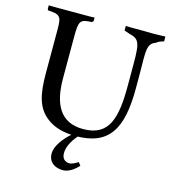

<svg xmlns="http://www.w3.org/2000/svg" viewBox="-128 -778 992 1105"><g transform="rotate(15 368.0 -226.0)"><path d="M439.5 170.8C435.5 165.8 428.5 155.8 425.5 152.8C410.5 162.8 389.5 173.8 374.5 173.8C349.5 173.8 329.5 157.8 329.5 125.8C329.5 92.8 344.5 53.8 387.5 5.8H350.5C298.5 49.8 261.5 102.8 261.5 144.8C261.5 197.8 301.5 221.8 348.5 221.8C380.5 221.8 415.5 198.8 439.5 170.8ZM720 -674C693 -673 665 -672 639 -672C624 -672 610 -673 592 -673H539C520 -673 502 -673 484 -674V-647L518 -635C587 -620 584 -586 584 -417V-345C584 -156 557 -37 400 -37C264 -37 213 -134 213 -290V-534C213 -634 220 -642 290 -645C292 -647 294 -650 298 -652V-674C286 -673 274 -673 262 -673H156H84C64 -673 44 -673 25 -674V-654L28 -645C100 -641 110 -632 110 -556V-292C110 -167 128 -90 193 -39C238 -3 297 13 369 13C568 13 633 -100 633 -342V-418C633 -455 632 -486 632 -511C632 -584 637 -612 676 -625C685 -633 699 -640 720 -645Z"/></g></svg>

Font: Sibila
Style: Regular
Weight: 400
Designer: Stefan Peev
Foundry: Context Ltd
Version: Version 1.000